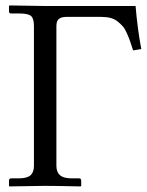

<svg xmlns="http://www.w3.org/2000/svg" viewBox="-20 -666 526 688"><path d="M342.8 -605.5H218.3Q200.2 -605.5 191.2 -598.4Q182.1 -591.3 182.1 -572.8V-71.8Q182.1 -49.8 194.8 -38.3Q207.5 -26.9 236.8 -26.9H263.2Q271 -26.9 271 -18.6V0L269 2Q175.8 0 140.1 0L14.2 2L12.2 0V-18.6Q12.2 -26.9 20.5 -26.9H46.9Q76.2 -26.9 88.9 -37.6Q101.6 -48.3 101.6 -71.8V-572.8Q101.6 -599.6 91.3 -608.6Q81.1 -617.7 49.8 -617.7H20Q12.2 -617.7 12.2 -625.5V-644.5L14.2 -646.5Q128.9 -644.5 141.6 -644.5H465.8Q472.7 -562 486.3 -490.2L457 -485.4Q450.2 -506.8 446 -518.6Q441.9 -530.3 434.8 -546.6Q427.7 -563 419.9 -571.8Q412.1 -580.6 401.1 -589.4Q390.1 -598.1 375.7 -601.8Q361.3 -605.5 342.8 -605.5Z"/></svg>

Font: Libertinage
Style: l
Weight: 400
Designer: OSP
Foundry: OSP
Version: Version 1.0; 2008; OFL relea